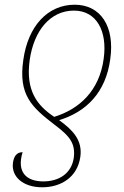

<svg xmlns="http://www.w3.org/2000/svg" viewBox="-20 -566 528 815"><path d="M297 -546C183 -546 99 -456 79 -312C57 -163 115 -111 211 -37C278 13 301 44 293 105C283 170 231 204 164 204C91 204 50 164 76 80C51 80 39 97 35 125C27 183 77 229 159 229C236 229 308 189 321 100C331 29 289 -14 231 -56C346 -91 429 -173 448 -315C468 -454 407 -546 297 -546ZM294 -521C389 -521 437 -435 420 -316C402 -182 318 -103 210 -70C138 -118 88 -181 106 -311C124 -437 194 -521 294 -521Z"/></svg>

Font: Noto Serif SemiCondensed Thin
Style: Italic
Weight: 100
Width: 4
Italic angle: -12°
Designer: Monotype Design Team
Foundry: Monotype Imaging Inc.
Version: Version 2.013